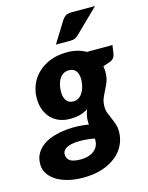

<svg xmlns="http://www.w3.org/2000/svg" viewBox="-168 -818 831 1078"><g transform="rotate(-15 247.5 -279.0)"><path d="M0 0ZM453 -363.5Q453 -331.5 444.2 -309Q435.5 -286.5 425 -266.5Q414.5 -246.5 405.8 -225.5Q397 -204.5 397 -176Q397 -155.5 403.8 -138.2Q410.5 -121 418.5 -103Q426.5 -85 433.2 -65Q440 -45 440 -19Q439.5 21 422 56.8Q404.5 92.5 371.5 119.2Q338.5 146 290.5 161.8Q242.5 177.5 181 177.5Q130.5 177.5 90.5 167Q50.5 156.5 22.8 138.5Q-5 120.5 -20 95.8Q-35 71 -35 42.5Q-35 5 -18.5 -21.8Q-2 -48.5 25 -66.5Q52 -84.5 86.5 -94.2Q121 -104 156.8 -107.5Q192.5 -111 226.5 -109.2Q260.5 -107.5 287 -102.5Q286 -108.5 286 -114.8Q286 -121 286 -128Q286 -154.5 299.5 -188.5Q280 -175.5 254.8 -168Q229.5 -160.5 192 -160.5Q162.5 -160.5 135.5 -170.2Q108.5 -180 87.8 -200Q67 -220 54.5 -250.2Q42 -280.5 42 -322Q42 -360.5 56.8 -397.2Q71.5 -434 100.8 -462.8Q130 -491.5 173.2 -509Q216.5 -526.5 274 -526.5Q303.5 -526.5 330.8 -519.8Q358 -513 381 -499.5H530L523 -451Q518.5 -422.5 494 -412.5L450 -397.5Q453 -381 453 -363.5ZM237 -250.5Q255.5 -250.5 269.2 -260Q283 -269.5 292 -284.8Q301 -300 305.8 -319Q310.5 -338 311 -357.5Q311 -390 297.5 -408Q284 -426 256 -426Q237.5 -426 223.8 -417.2Q210 -408.5 201 -394Q192 -379.5 187.5 -360.5Q183 -341.5 183 -321Q183 -288 196.5 -269.2Q210 -250.5 237 -250.5ZM299 -7Q299 -10 299 -13Q299 -16 298.5 -18.5Q247.5 -27 211.8 -26.5Q176 -26 154 -19.2Q132 -12.5 122 -1.2Q112 10 112 23.5Q112 49 130.8 62Q149.5 75 194 75Q217 75 236.5 69Q256 63 269.8 52.2Q283.5 41.5 291.2 26.5Q299 11.5 299 -7ZM492.5 -736.5 357.5 -605Q346 -593.5 335.8 -588.8Q325.5 -584 309.5 -584H224L300 -706.5Q309.5 -721 321.2 -728.8Q333 -736.5 354.5 -736.5Z"/></g></svg>

Font: Lato Black
Style: Italic
Weight: 900
Italic angle: -7°
Designer: Lukasz Dziedzic
Foundry: tyPoland Lukasz Dziedzic
Version: Version 2.007; 2014-02-27